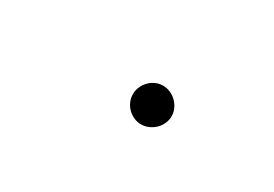

<svg xmlns="http://www.w3.org/2000/svg" viewBox="-9 -1107 748 525"><g transform="rotate(30 365.0 -844.0)"><path d="M475 -843.5Q475 -831.5 470 -820.5Q465 -809.5 456.5 -801.2Q448 -793 436.8 -788Q425.5 -783 413 -783Q401 -783 390 -788Q379 -793 370.8 -801.2Q362.5 -809.5 357.8 -820.5Q353 -831.5 353 -843.5Q353 -856 357.8 -867Q362.5 -878 370.8 -886.5Q379 -895 390 -900Q401 -905 413 -905Q425.5 -905 436.8 -900Q448 -895 456.5 -886.5Q465 -878 470 -867Q475 -856 475 -843.5Z"/></g></svg>

Font: Lato
Style: Regular
Weight: 400
Designer: Lukasz Dziedzic with Adam Twardoch and Botio Nikoltchev
Foundry: tyPoland Lukasz Dziedzic
Version: Version 2.015; 2015-08-06; http://www.latofonts.com/